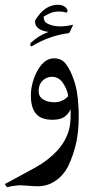

<svg xmlns="http://www.w3.org/2000/svg" viewBox="-40 -546 408 800"><path d="M287 -99Q288 -87 288 -57Q288 -6 279 42Q267 99 243 149Q234 166 220 182Q206 198 190 208Q158 230 118 230Q101 230 77 228Q55 226 47 226Q24 226 -11 234L-20 221Q-4 213 8 206Q88 163 109 151Q161 122 198.5 81.5Q236 41 249 -11Q256 -42 254 -92Q248 -75 231 -61Q214 -47 179 -47Q133 -47 112 -70Q86 -97 89 -160Q90 -181 97.5 -207Q105 -233 118 -255Q146 -303 185 -303Q218 -303 236 -277.5Q254 -252 265 -220Q284 -172 287 -99ZM177 -226Q154 -226 137.5 -210Q121 -194 121 -167Q121 -143 140 -131.5Q159 -120 186 -120Q203 -120 216 -125.5Q229 -131 235.5 -137Q242 -143 244 -145Q244 -149 240.5 -162.5Q237 -176 229 -189Q210 -226 177 -226ZM248 -408Q213 -404 176 -392Q133 -378 92 -353Q89 -353 87.5 -355.5Q86 -358 86 -361Q86 -365 90 -369Q105 -383 121 -393Q137 -403 162 -413Q106 -421 106 -456Q106 -462 110 -467Q127 -492 141 -503Q168 -526 201 -526Q220 -526 230.5 -517.5Q241 -509 242 -500L237 -493Q225 -498 205 -498Q188 -498 174 -493Q160 -488 142 -477Q142 -460 150 -453Q158 -446 178 -440Q193 -436 212 -436Q221 -436 239 -438L265 -443Q254 -418 248 -408Z"/></svg>

Font: Mirza
Style: Regular
Weight: 400
Designer: Arabic design by Kourosh Beigpour, Latin design by Eduardo Tunni, engineering by Lasse Fister
Version: Version 1.000